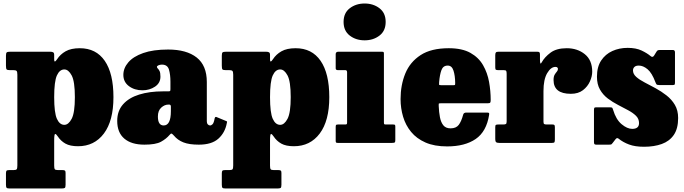

<svg xmlns="http://www.w3.org/2000/svg" viewBox="-20 -815 3900 1095"><path d="M14 -441V-497.5Q14 -513 18.8 -516.5Q23.5 -520 38.5 -520H266.5Q277 -520 283 -516.8Q289 -513.5 289 -502V-475Q289 -464 293.2 -464.5Q297.5 -465 305.5 -477Q323.5 -505 354.2 -522.5Q385 -540 435 -540Q528 -540 577.5 -468Q627 -396 627 -261Q627 -126 572.5 -53.5Q518 19 425 19Q380 19 353.2 4Q326.5 -11 309.5 -37Q300 -51.5 294.5 -50.8Q289 -50 289 -13V129Q289 145 292.5 150Q296 155 311 155H336.5Q346 155 350 157.8Q354 160.5 354 171V239Q354 254 349.2 257Q344.5 260 329.5 260H36.5Q21.5 260 17.8 256Q14 252 14 238V174Q14 162.5 17.2 158.8Q20.5 155 32.5 155H57Q71.5 155 75.2 150.2Q79 145.5 79 128.5V-389Q79 -406.5 74.2 -410.8Q69.5 -415 56.5 -415H36.5Q21.5 -415 17.8 -419.2Q14 -423.5 14 -441ZM289 -261Q289 -172 304.5 -137.5Q320 -103 347 -103Q370.5 -103 388.8 -137.5Q407 -172 407 -261Q407 -350.5 388.8 -384.8Q370.5 -419 347 -419Q320 -419 304.5 -384.8Q289 -350.5 289 -261Z M648.5 -125.5Q648.5 -182.5 681.8 -220Q715 -257.5 774 -275.8Q833 -294 910 -294H939Q948 -294 950 -296Q952 -298 952 -307V-349.5Q952 -388.5 943.8 -417.5Q935.5 -446.5 903.5 -446.5Q892 -446.5 883.5 -442.5Q875 -438.5 875 -434Q875 -428.5 880 -424Q885 -419.5 890 -409.8Q895 -400 895 -378Q895 -341.5 864 -320.8Q833 -300 792.5 -300Q747 -300 715.2 -323.8Q683.5 -347.5 683.5 -388Q683.5 -426.5 711.8 -459.5Q740 -492.5 796.8 -512.5Q853.5 -532.5 939 -532.5Q1044 -532.5 1101.8 -487Q1159.5 -441.5 1159.5 -347V-126Q1159.5 -111 1165.5 -105.2Q1171.5 -99.5 1178 -99.5Q1185 -99.5 1192.2 -106.5Q1199.5 -113.5 1204.5 -141Q1207.5 -151.5 1216 -147L1270.5 -124.5Q1275 -123 1275 -120.2Q1275 -117.5 1273.5 -112.5Q1263.5 -58.5 1225.5 -24.2Q1187.5 10 1114 10H1113.5Q1059 10 1026 -3Q993 -16 972 -41.5Q962.5 -52 958.5 -53.2Q954.5 -54.5 947 -45.5Q928 -23 898 -6.5Q868 10 803.5 10Q729.5 10 689 -24.5Q648.5 -59 648.5 -125.5ZM880.5 -150.5Q880.5 -99.5 913.5 -99.5Q954.5 -99.5 954.5 -181V-207Q954.5 -218.5 945 -218.5H940Q918.5 -218.5 899.5 -201.2Q880.5 -184 880.5 -150.5Z M1245 -441V-497.5Q1245 -513 1249.8 -516.5Q1254.5 -520 1269.5 -520H1497.5Q1508 -520 1514 -516.8Q1520 -513.5 1520 -502V-475Q1520 -464 1524.2 -464.5Q1528.5 -465 1536.5 -477Q1554.5 -505 1585.2 -522.5Q1616 -540 1666 -540Q1759 -540 1808.5 -468Q1858 -396 1858 -261Q1858 -126 1803.5 -53.5Q1749 19 1656 19Q1611 19 1584.2 4Q1557.5 -11 1540.5 -37Q1531 -51.5 1525.5 -50.8Q1520 -50 1520 -13V129Q1520 145 1523.5 150Q1527 155 1542 155H1567.5Q1577 155 1581 157.8Q1585 160.5 1585 171V239Q1585 254 1580.2 257Q1575.5 260 1560.5 260H1267.5Q1252.5 260 1248.8 256Q1245 252 1245 238V174Q1245 162.5 1248.2 158.8Q1251.5 155 1263.5 155H1288Q1302.5 155 1306.2 150.2Q1310 145.5 1310 128.5V-389Q1310 -406.5 1305.2 -410.8Q1300.5 -415 1287.5 -415H1267.5Q1252.5 -415 1248.8 -419.2Q1245 -423.5 1245 -441ZM1520 -261Q1520 -172 1535.5 -137.5Q1551 -103 1578 -103Q1601.5 -103 1619.8 -137.5Q1638 -172 1638 -261Q1638 -350.5 1619.8 -384.8Q1601.5 -419 1578 -419Q1551 -419 1535.5 -384.8Q1520 -350.5 1520 -261Z M1939.5 -690Q1939.5 -741 1974.8 -768Q2010 -795 2059.5 -795Q2109 -795 2144.2 -768Q2179.5 -741 2179.5 -690Q2179.5 -639 2144.2 -612Q2109 -585 2059.5 -585Q2010 -585 1974.8 -612Q1939.5 -639 1939.5 -690ZM1950 -415H1907.5Q1894.5 -415 1894.5 -425V-506Q1894.5 -520 1909.5 -520H2157Q2164 -520 2166.8 -518.5Q2169.5 -517 2169.5 -510V-117.5Q2169.5 -110 2171 -107.5Q2172.5 -105 2180 -105H2220.5Q2229 -105 2231.8 -103.2Q2234.5 -101.5 2234.5 -93V-15.5Q2234.5 -4.5 2230.5 -2.2Q2226.5 0 2215.5 0H1906.5Q1899 0 1896.8 -2.2Q1894.5 -4.5 1894.5 -12.5V-90.5Q1894.5 -100 1896.8 -102.5Q1899 -105 1908 -105H1946.5Q1954 -105 1956.8 -106.5Q1959.5 -108 1959.5 -116V-402Q1959.5 -415 1950 -415Z M2264.5 -250Q2264.5 -330 2291.5 -395.8Q2318.5 -461.5 2378.8 -500.8Q2439 -540 2539.5 -540Q2615.5 -540 2662.8 -513.5Q2710 -487 2735 -443.2Q2760 -399.5 2769.2 -347.8Q2778.5 -296 2778.5 -245Q2778.5 -233.5 2775.8 -229.8Q2773 -226 2761.5 -226H2493.5Q2483 -226 2482.2 -223.2Q2481.5 -220.5 2482 -211Q2483.5 -175.5 2489 -146.5Q2494.5 -117.5 2508.5 -100.2Q2522.5 -83 2549.5 -83Q2581 -83 2596 -102.5Q2611 -122 2621.5 -161Q2624.5 -173 2639.5 -173H2755.5Q2766 -173 2768.5 -170.8Q2771 -168.5 2769.5 -160Q2754.5 -64.5 2692.8 -22.2Q2631 20 2530 20Q2457.5 20 2406.8 -2.2Q2356 -24.5 2324.8 -62.5Q2293.5 -100.5 2279 -149Q2264.5 -197.5 2264.5 -250ZM2497.5 -329H2563Q2573.5 -329 2574.8 -330.8Q2576 -332.5 2576 -342.5Q2575.5 -384 2566.2 -412.5Q2557 -441 2533.5 -441Q2507 -441 2497.5 -415Q2488 -389 2484.5 -347.5Q2483.5 -336.5 2484 -332.8Q2484.5 -329 2497.5 -329Z M2869.5 -393.5Q2869.5 -406 2867 -410.5Q2864.5 -415 2852.5 -415H2822.5Q2811.5 -415 2808 -417.5Q2804.5 -420 2804.5 -430.5V-500Q2804.5 -512 2808.2 -516Q2812 -520 2823.5 -520H3043.5Q3053 -520 3056.2 -517Q3059.5 -514 3059.5 -503.5V-475.5Q3059.5 -440 3069.5 -459.5Q3086 -489.5 3120 -514.8Q3154 -540 3212 -540Q3273 -540 3315.2 -506Q3357.5 -472 3357.5 -406Q3357.5 -380 3344.5 -350.8Q3331.5 -321.5 3304.8 -300.8Q3278 -280 3235.5 -280Q3137 -280 3137 -358.5Q3137 -378.5 3143.2 -389Q3149.5 -399.5 3155.8 -406.5Q3162 -413.5 3162 -422Q3162 -426 3158.8 -429.8Q3155.5 -433.5 3148 -433.5Q3121.5 -433.5 3100.5 -397.5Q3079.5 -361.5 3079.5 -295.5V-122.5Q3079.5 -110.5 3083.2 -107.8Q3087 -105 3099.5 -105H3130.5Q3139.5 -105 3142 -101.8Q3144.5 -98.5 3144.5 -88.5V-20Q3144.5 -8.5 3142.2 -4.2Q3140 0 3128.5 0H2826.5Q2814 0 2809.2 -4.5Q2804.5 -9 2804.5 -21.5V-90Q2804.5 -101 2808.5 -103Q2812.5 -105 2823.5 -105H2848.5Q2861 -105 2865.2 -107.8Q2869.5 -110.5 2869.5 -123Z M3718 -346Q3698 -399.5 3673 -420.2Q3648 -441 3623 -441Q3606 -441 3598 -433Q3590 -425 3590 -413.5Q3590 -393 3608.5 -376.5Q3627 -360 3656.5 -344.8Q3686 -329.5 3718.8 -311.8Q3751.5 -294 3781 -271Q3810.5 -248 3829 -216.8Q3847.5 -185.5 3847.5 -142Q3847.5 -81.5 3822.8 -45.5Q3798 -9.5 3754.2 6.2Q3710.5 22 3653 22Q3602 22 3567.8 9.2Q3533.5 -3.5 3507.5 -24.5Q3498.5 -31.5 3490.5 -21L3475.5 -1.5Q3471 5 3468 7.5Q3465 10 3453.5 10H3380.5Q3372 10 3369.8 6.5Q3367.5 3 3367.5 -6V-186.5Q3367.5 -195 3369.2 -199Q3371 -203 3379.5 -203H3455Q3468 -203 3470.8 -201Q3473.5 -199 3476.5 -189Q3493 -133.5 3525 -106.8Q3557 -80 3585.5 -80Q3624.5 -80 3624.5 -113Q3624.5 -137.5 3607.2 -154.5Q3590 -171.5 3562.5 -186.2Q3535 -201 3504.5 -216.8Q3474 -232.5 3446.5 -253.2Q3419 -274 3401.8 -304Q3384.5 -334 3384.5 -377.5Q3384.5 -433.5 3408.5 -469.8Q3432.5 -506 3472.2 -524Q3512 -542 3559.5 -542Q3607 -542 3638.8 -527Q3670.5 -512 3690.5 -495Q3702.5 -484.5 3711 -499L3723 -518.5Q3727 -525.5 3731 -527.8Q3735 -530 3746 -530H3817Q3829.5 -530 3829.5 -516.5V-345.5Q3829.5 -337.5 3828 -333.8Q3826.5 -330 3818 -330H3739.5Q3727.5 -330 3724.2 -334Q3721 -338 3718 -346Z"/></svg>

Font: Besley* Narrow Fatface
Style: Regular
Weight: 900
Width: 4
Designer: Owen Earl
Foundry: indestructible type*
Version: Version 3.000; ttfautohint (v1.8.3)